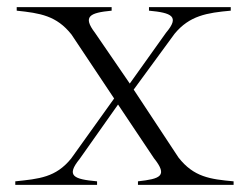

<svg xmlns="http://www.w3.org/2000/svg" viewBox="-20 -520 701 540"><path d="M23 -10V0H253V-10C187 -16 165 -25 204 -73L312 -226L413 -75C453 -25 431 -17 368 -10V0H637V-10C571 -16 525 -22 482 -77L356 -268L471 -425C513 -476 562 -484 629 -490V-500H399V-490C463 -484 486 -474 447 -428L345 -285L247 -428C212 -474 232 -484 294 -490V-500H27V-490C93 -483 139 -476 181 -423L301 -243L180 -74C137 -21 90 -17 23 -10Z"/></svg>

Font: Sprat Light
Style: Regular
Weight: 300
Designer: Ethan Nakache
Foundry: Collletttivo
Version: Version 2.000;Glyphs 3.2 (3217)